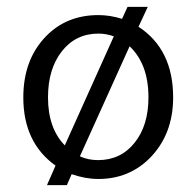

<svg xmlns="http://www.w3.org/2000/svg" viewBox="-20 -510 573 560"><path d="M189 -2 175 30H117L142 -27Q48 -94 48 -226Q48 -336 114 -404Q174 -466 267 -466Q301 -466 336 -455L352 -490H411L384 -432Q485 -366 485 -226Q485 -118 417 -49Q356 12 267 12Q229 12 189 -2ZM358 -375 213 -54Q237 -43 266 -43Q332 -43 372.5 -93.5Q413 -144 413 -226Q413 -323 358 -375ZM312 -404Q290 -412 267 -412Q201 -412 160.5 -360.5Q120 -309 120 -226Q120 -136 169 -86Z"/></svg>

Font: Tajawal
Style: Regular
Weight: 400
Designer: Boutros Fonts
Foundry: Created by Boutros International 2017
Version: Version 1.700